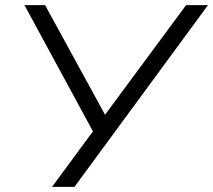

<svg xmlns="http://www.w3.org/2000/svg" viewBox="-20 -725 827 745"><path d="M182 0 350 -228V-198L75 -705H155L388 -279H387L702 -705H787L269 0Z"/></svg>

Font: Nunito Sans 7pt SemiExpanded Light
Style: Italic
Weight: 300
Width: 6
Italic angle: -9°
Designer: Vernon Adams
Foundry: Vernon Adams
Version: Version 3.101;gftools[0.9.27]